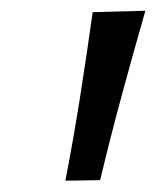

<svg xmlns="http://www.w3.org/2000/svg" viewBox="-20 -764 284 348"><path d="M98.5 -436.5Q113.5 -514 125.5 -590.5Q137.5 -667 148 -742L243.5 -744.5Q221.5 -668 200.8 -591.5Q180 -515 161.5 -437.5Z"/></svg>

Font: Commissioner
Style: Italic
Weight: 400
Italic angle: -12°
Designer: Kostas Bartsokas
Foundry: Kostas Bartsokas
Version: Version 1.000; ttfautohint (v1.8.3)